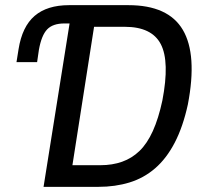

<svg xmlns="http://www.w3.org/2000/svg" viewBox="-20 -725 792 745"><path d="M149 0 250 -634H230Q185 -634 163 -611Q141 -588 131 -532L124 -484H44L52 -534Q66 -622 114.5 -663.5Q163 -705 248 -705H478Q633 -705 689.5 -609Q746 -513 709 -320Q690 -233 658 -171.5Q626 -110 582 -72Q538 -34 482.5 -17Q427 0 362 0ZM261 -84H370Q416 -84 454 -97.5Q492 -111 521.5 -139.5Q551 -168 573 -216.5Q595 -265 610 -335Q639 -486 604 -553.5Q569 -621 464 -621H345Z"/></svg>

Font: Nunito Sans 10pt Condensed SemiBold
Style: Italic
Weight: 600
Width: 3
Italic angle: -9°
Designer: Vernon Adams
Foundry: Vernon Adams
Version: Version 3.101;gftools[0.9.27]